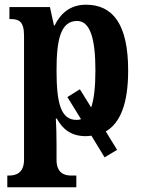

<svg xmlns="http://www.w3.org/2000/svg" viewBox="-20 -566 605 815"><path d="M11 229H304V179H280C257 179 220 171 220 113V49C220 8 219 -30 217 -63H221C246 -17 283 12 344 12C352 12 360 11 368 10L424 102L477 70L429 -8C491 -44 524 -127 524 -267C524 -460 461 -546 345 -546C278 -546 237 -509 212 -458H209L192 -536H20V-485H26C59 -485 82 -476 82 -415V112C82 170 45 179 21 179H11ZM305 -57C238 -57 220 -128 220 -268C220 -399 238 -477 307 -477C363 -477 385 -402 385 -267C385 -197 379 -145 367 -110L319 -187L266 -154L324 -60C318 -58 312 -57 305 -57Z"/></svg>

Font: Noto Serif Condensed
Style: Bold
Weight: 700
Width: 3
Designer: Monotype Design Team
Foundry: Monotype Imaging Inc.
Version: Version 2.015